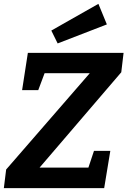

<svg xmlns="http://www.w3.org/2000/svg" viewBox="-24 -979 663 999"><path d="M-4 0 8 -97 443 -598H208L175 -510H91L121 -704H619L607 -603L182 -107H436L465 -194H550L518 0ZM276 -753 243 -820 488 -959 532 -852Z"/></svg>

Font: Bitter
Style: Bold Italic
Weight: 700
Italic angle: -9°
Designer: Sol Matas, and Bitter project Authors
Foundry: Sol Matas
Version: Version 2.001